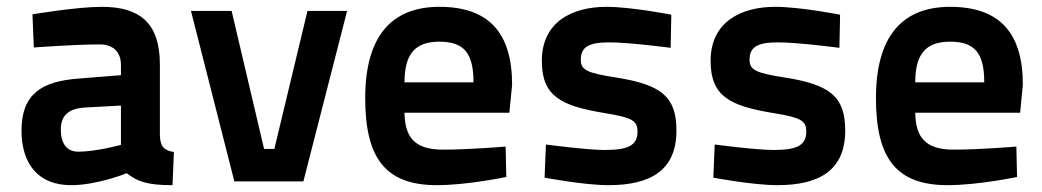

<svg xmlns="http://www.w3.org/2000/svg" viewBox="-20 -531 3051 562"><path d="M448 -342C448 -465 388 -511 278 -511C204 -511 75 -489 75 -489L79 -392C79 -392 198 -401 272 -401C310 -401 334 -380 334 -341V-311L210 -301C102 -293 43 -256 43 -149C43 -50 93 11 188 11C265 11 351 -24 351 -24C381 -1 407 11 485 11L489 -86C460 -91 449 -101 448 -136ZM334 -222V-107C334 -107 262 -87 209 -87C176 -87 158 -110 158 -152C158 -193 181 -212 224 -216Z M539 -499 666 0H868L996 -499H880L783 -95H753L658 -499Z M1276 -93C1195 -93 1165 -128 1164 -201H1471L1479 -283C1479 -438 1408 -511 1266 -511C1127 -511 1049 -426 1049 -244C1049 -68 1108 11 1259 11C1348 11 1462 -13 1462 -13L1460 -102C1460 -102 1355 -93 1276 -93ZM1164 -290C1164 -373 1195 -409 1266 -409C1337 -409 1366 -377 1366 -290Z M1945 -488C1945 -488 1828 -511 1755 -511C1655 -511 1566 -467 1566 -353C1566 -249 1622 -221 1750 -200C1830 -187 1846 -178 1846 -146C1846 -106 1820 -92 1750 -92C1699 -92 1578 -108 1578 -108L1574 -11C1574 -11 1690 11 1761 11C1884 11 1960 -32 1960 -149C1960 -248 1916 -283 1784 -304C1701 -317 1680 -325 1680 -356C1680 -394 1704 -407 1763 -407C1823 -407 1943 -391 1943 -391Z M2439 -488C2439 -488 2322 -511 2249 -511C2149 -511 2060 -467 2060 -353C2060 -249 2116 -221 2244 -200C2324 -187 2340 -178 2340 -146C2340 -106 2314 -92 2244 -92C2193 -92 2072 -108 2072 -108L2068 -11C2068 -11 2184 11 2255 11C2378 11 2454 -32 2454 -149C2454 -248 2410 -283 2278 -304C2195 -317 2174 -325 2174 -356C2174 -394 2198 -407 2257 -407C2317 -407 2437 -391 2437 -391Z M2771 -93C2690 -93 2660 -128 2659 -201H2966L2974 -283C2974 -438 2903 -511 2761 -511C2622 -511 2544 -426 2544 -244C2544 -68 2603 11 2754 11C2843 11 2957 -13 2957 -13L2955 -102C2955 -102 2850 -93 2771 -93ZM2659 -290C2659 -373 2690 -409 2761 -409C2832 -409 2861 -377 2861 -290Z"/></svg>

Font: TitilliumText22L
Style: 800 wt
Weight: 800
Designer: Campivisivi
Foundry: Campivisivi
Version: 1.000